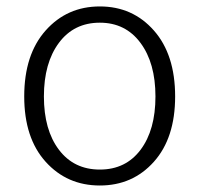

<svg xmlns="http://www.w3.org/2000/svg" viewBox="-20 -567 622 600"><path d="M55.7 -265.6Q55.7 -396.5 122.6 -471.7Q189.5 -546.9 292 -546.9Q394.5 -546.9 460.9 -471.7Q527.3 -396.5 527.3 -265.6Q527.3 -135.7 460.9 -61.5Q394.5 12.7 292 12.7Q189.5 12.7 122.6 -61.5Q55.7 -135.7 55.7 -265.6ZM292 -496.1Q210.9 -496.1 164.1 -433.1Q117.2 -370.1 117.2 -265.6Q117.2 -161.1 164.1 -99.1Q210.9 -37.1 292 -37.1Q373 -37.1 419.4 -99.1Q465.8 -161.1 465.8 -265.6Q465.8 -370.1 418.9 -433.1Q372.1 -496.1 292 -496.1Z"/></svg>

Font: Bpmf Zihi Sans Light
Style: Light
Weight: 300
Foundry: But Ko
Version: Version 1.320